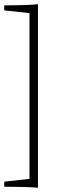

<svg xmlns="http://www.w3.org/2000/svg" viewBox="-21 -761 319 906"><path d="M118.2 -699.2 -1 -711.9V-735.8Q115.2 -735.8 158.2 -741.2V125Q106.4 120.1 -1 120.1V96.2L118.2 83Z"/></svg>

Font: Aref Ruqaa
Style: Regular
Weight: 400
Designer: Abdoulla Aref
Version: Version 0.7